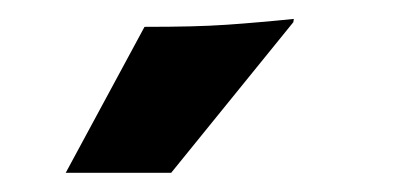

<svg xmlns="http://www.w3.org/2000/svg" viewBox="-20 -762 411 201"><path d="M131.3 -733.9Q158.7 -733.9 179.2 -734.4Q199.7 -734.9 217.3 -736.1Q234.9 -737.3 251.5 -738.8Q268.1 -740.2 287.6 -742.2L287.1 -738.8L159.2 -581.1H48.8Z"/></svg>

Font: Hammersmith One
Style: Regular
Weight: 400
Designer: Nicole Fally
Foundry: Nicole Fally
Version: Version 1.002